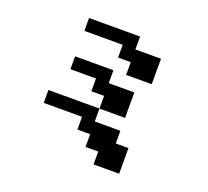

<svg xmlns="http://www.w3.org/2000/svg" viewBox="-138 -947 1276 1177"><g transform="rotate(20 500.0 -359.0)"><path d="M250 -692.4V-776.4H583V-692.4H750V-526.4H583V-609.4H500V-692.4ZM250 -442.4V-526.4H500V-442.4H667V-276.4H500V-359.4H417V-442.4ZM167 -192.4V-276.4H500V-192.4H667V-109.4H750V57.6H583V-26.4H500V-109.4H417V-192.4Z"/></g></svg>

Font: KH Dot Dougenzaka 12
Style: Regular
Weight: 400
Designer: Original version for X68000 by Keitarou Hiraki (http://hp.vector.co.jp/authors/VA000874/) / TrueType conversion by Homem
Version: Version 1.00.20150527